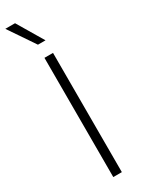

<svg xmlns="http://www.w3.org/2000/svg" viewBox="-255 -962 731 986"><g transform="rotate(-30 110.0 -468.5)"><path d="M140.6 0H89.8V-707H140.6ZM-9.8 -936.5H47.9L139.6 -782.2H94.7Z"/></g></svg>

Font: Pretendard JP ExtraLight
Style: Regular
Weight: 200
Designer: Base glyphs from Inter by Rasmus Andersson; Hangeul glyphs from Noto Sans CJK(Source Han Sans) by Jang Soo-young and Kan
Foundry: Kil Hyung-jin
Version: Version 1.309